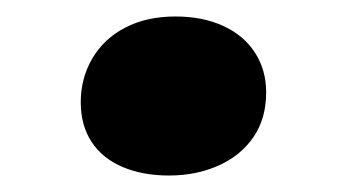

<svg xmlns="http://www.w3.org/2000/svg" viewBox="-20 -195 412 233"><path d="M78 -71Q78 -100 92 -124Q106 -148 132 -161.5Q158 -175 193 -175Q226 -175 251 -163.5Q276 -152 289.5 -131Q303 -110 303 -83Q303 -51 287.5 -28.5Q272 -6 245 6Q218 18 185 18Q153 18 128.5 7.5Q104 -3 91 -23Q78 -43 78 -71Z"/></svg>

Font: Literata 18pt ExtraBold
Style: Italic
Weight: 800
Italic angle: -2°
Designer: Latin by Veronika Burian and Jose Scaglione. Greek by Irene Vlachou. Cyrillic by Vera Evstafieva
Foundry: TypeTogether
Version: Version 3.103;gftools[0.9.29]